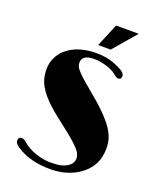

<svg xmlns="http://www.w3.org/2000/svg" viewBox="-161 -983 903 1090"><g transform="rotate(20 290.5 -438.0)"><path d="M86.4 -35.2Q69.3 -44.9 56.9 -55.7Q44.4 -66.4 44.4 -78.6Q44.4 -102.1 64.5 -102.1Q77.6 -102.1 93.8 -87.4Q109.9 -72.8 129.9 -61.8Q149.9 -50.8 173.3 -43Q221.7 -26.9 262.7 -26.9Q303.7 -26.9 325.9 -32.2Q348.1 -37.6 363.3 -46.9Q395.5 -66.9 395.5 -98.1Q395.5 -127 367.7 -156.2Q344.2 -181.2 301.3 -215.8L217.8 -281.2Q92.3 -377.9 69.8 -458Q62 -485.8 62 -520Q62 -554.2 77.4 -587.4Q92.8 -620.6 123 -645.5Q188 -699.7 299.8 -699.7Q356.9 -699.7 402.3 -682.9Q447.8 -666 464.4 -652.8Q481 -639.6 481 -628.9Q481 -606.4 462.4 -606.4Q451.7 -606.4 439.5 -617.2Q427.2 -627.9 412.4 -636Q397.5 -644 378.4 -650.4Q337.4 -664.1 297.9 -664.1Q225.1 -664.1 225.1 -616.2Q225.1 -596.2 238.3 -579.1Q261.7 -549.3 329.8 -493.9Q397.9 -438.5 439.2 -397Q480.5 -355.5 502 -322.3Q536.1 -270 536.1 -213.6Q536.1 -157.2 516.4 -117.9Q496.6 -78.6 460.9 -50.3Q385.7 9.3 274.4 9.3Q163.1 9.3 86.4 -35.2ZM348.6 -884.8H485.4L366.7 -746.1H291Z"/></g></svg>

Font: Limelight
Style: Regular
Weight: 400
Designer: Nicole Fally
Foundry: Nicole Fally
Version: Version 1.002